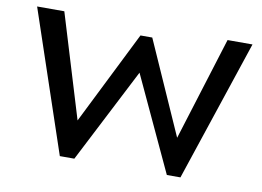

<svg xmlns="http://www.w3.org/2000/svg" viewBox="-70 -728 1139 834"><g transform="rotate(10 500.0 -311.5)"><path d="M240 0 30 -623H150L289 -166L494 -577H546L728 -167L870 -623H980L772 0H712L518 -417L304 0Z"/></g></svg>

Font: Inconsolata UltraExpanded SemiBold
Style: Regular
Weight: 600
Width: 9
Monospace: yes
Designer: Raph Levien, Cyreal, Brenton Simpson
Foundry: Raph Levien, Cyreal, Google
Version: Version 3.001; ttfautohint (v1.8.2.53-6de2)